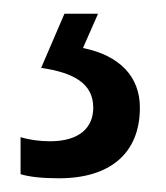

<svg xmlns="http://www.w3.org/2000/svg" viewBox="-20 -20 242 280"><path d="M184 137C184 92 155 61 101 50L123 0H74L40 79C88 86 116 102 116 137C116 166 96 186 53 186C38 186 23 184 10 180V234C23 238 42 240 66 240C140 240 184 204 184 137Z"/></svg>

Font: Noto Sans Thai Looped ExtraCondensed
Style: Regular
Weight: 400
Width: 2
Designer: Sasikarn Vongin, Ben Mitchell
Foundry: The Fontpad Ltd
Version: Version 1.001